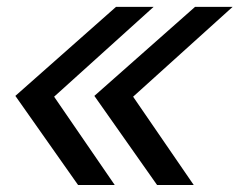

<svg xmlns="http://www.w3.org/2000/svg" viewBox="-20 -530 686 550"><path d="M420 -510.3 135 -253 308.7 0H203.7L24 -255.3L312.3 -510.3ZM646.3 -510.3 361.3 -253 535 0H430L250.3 -255.3L538.7 -510.3Z"/></svg>

Font: Red Hat Display VF
Style: Italic
Weight: 300
Italic angle: -12°
Designer: Pentagram, MCKL
Foundry: Pentagram, MCKL
Version: Version 1.010